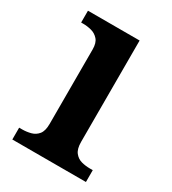

<svg xmlns="http://www.w3.org/2000/svg" viewBox="-139 -612 617 689"><g transform="rotate(30 170.0 -268.0)"><path d="M19 0V-49H32Q49 -49 66.5 -53.5Q84 -58 95.5 -72Q107 -86 107 -115V-424Q107 -451 95 -464.5Q83 -478 66 -482.5Q49 -487 32 -487H23V-536H237V-116Q237 -87 248.5 -72.5Q260 -58 277 -53.5Q294 -49 312 -49H324V0Z"/></g></svg>

Font: Noto Serif Toto SemiBold
Style: Regular
Weight: 600
Designer: Monotype Design Team
Foundry: Monotype Imaging Inc.
Version: Version 2.001; ttfautohint (v1.8.4.7-5d5b)